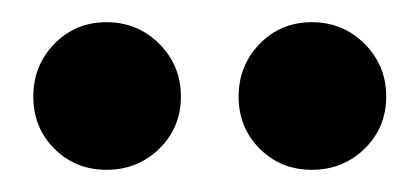

<svg xmlns="http://www.w3.org/2000/svg" viewBox="-20 -773 378 173"><path d="M76 -620Q48 -620 29 -639Q10 -658 10 -686Q10 -714 29 -733.5Q48 -753 76 -753Q104 -753 123.5 -733.5Q143 -714 143 -686Q143 -658 123.5 -639Q104 -620 76 -620ZM261 -620Q233 -620 214 -639Q195 -658 195 -686Q195 -714 214 -733.5Q233 -753 261 -753Q289 -753 308.5 -733.5Q328 -714 328 -686Q328 -658 308.5 -639Q289 -620 261 -620Z"/></svg>

Font: Poppins SemiBold
Style: Regular
Weight: 600
Designer: Ninad Kale (Devanagari), Jonny Pinhorn (Latin)
Foundry: Indian Type Foundry
Version: Version 3.002 2017